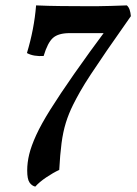

<svg xmlns="http://www.w3.org/2000/svg" viewBox="-20 -523 508 713"><path d="M451 -503Q458 -497 461.5 -486.5Q465 -476 466 -463Q413 -388 377 -335.5Q341 -283 317 -246.5Q293 -210 278 -183.5Q263 -157 252 -135Q235 -101 224.5 -67Q214 -33 208.5 9Q203 51 200 108Q178 118 152 135.5Q126 153 111 170Q98 167 89.5 154.5Q81 142 81 110Q81 81 88.5 50Q96 19 114.5 -21.5Q133 -62 167.5 -117Q202 -172 255 -248Q308 -324 384 -426L398 -400H239Q197 -400 177 -382.5Q157 -365 142 -315Q124 -314 108.5 -316.5Q93 -319 80 -326Q107 -415 114 -503Q157 -501 208 -500.5Q259 -500 296 -500Q320 -500 342.5 -500Q365 -500 391 -501Q417 -502 451 -503Z"/></svg>

Font: Vollkorn Medium
Style: Italic
Weight: 500
Italic angle: -11°
Designer: Friedrich Althausen
Foundry: Friedrich Althausen
Version: Version 5.000